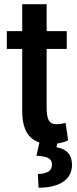

<svg xmlns="http://www.w3.org/2000/svg" viewBox="-20 -677 366 916"><path d="M164 218.5 160.5 153Q190.5 153 209.2 142.5Q228 132 228 108.5Q228 86.5 211.5 77.5Q195 68.5 154 66L168 3Q138 -7 119 -29Q86 -68 86 -147.5V-443.5H12.5V-528.5H86V-657H202.5V-528.5H298.5V-443.5H202.5V-162.5Q202.5 -124 212 -104.2Q221.5 -84.5 249.5 -84.5Q271 -84.5 293 -90.5L305 -7.5Q288.5 1 265.5 5.5Q259.5 6.5 253 7.5L249.5 25.5Q323.5 37.5 323.5 110Q323.5 134 313.8 154Q304 174 284.2 188.2Q264.5 202.5 234.5 210.5Q204.5 218.5 164 218.5Z"/></svg>

Font: Roberto Sans Medium
Style: Regular
Weight: 500
Designer: Google (font) & Cristiano Sobral (main changes)
Version: Version 1.000;October 12, 2021;FontCreator 14.0.0.2814 64-bi